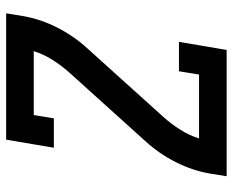

<svg xmlns="http://www.w3.org/2000/svg" viewBox="-88 -688 775 640"><g transform="rotate(-90 300.0 -367.5)"><path d="M33 0 42 -56Q52 -114 80 -169.5Q108 -225 150 -271L380 -526Q403 -552 421.5 -581.5Q440 -611 450 -643H237L226 -576H128L155 -735H576L567 -679Q557 -621 529 -565.5Q501 -510 459 -464L229 -209Q206 -183 187.5 -153.5Q169 -124 159 -92H372L383 -159H481L454 0Z"/></g></svg>

Font: Iosevka Curly Slab SmBdEx
Style: Italic
Weight: 600
Width: 7
Italic angle: -9°
Monospace: yes
Designer: Belleve Invis
Foundry: Belleve Invis
Version: Version 11.1.0; ttfautohint (v1.8.3)